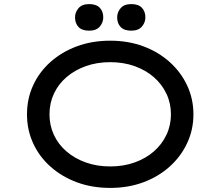

<svg xmlns="http://www.w3.org/2000/svg" viewBox="-20 -909 1078 939"><path d="M519 10Q430 10 356 -17.5Q282 -45 227 -94Q172 -143 142 -208.5Q112 -274 112 -350Q112 -426 142 -491.5Q172 -557 227 -606Q282 -655 356 -682.5Q430 -710 519 -710Q607 -710 681 -682.5Q755 -655 810 -605.5Q865 -556 895.5 -490.5Q926 -425 926 -350Q926 -275 895.5 -209.5Q865 -144 810 -94.5Q755 -45 681 -17.5Q607 10 519 10ZM519 -95Q584 -95 638.5 -114.5Q693 -134 732.5 -168.5Q772 -203 794 -249.5Q816 -296 816 -350Q816 -404 794 -450.5Q772 -497 732.5 -531.5Q693 -566 638.5 -585.5Q584 -605 519 -605Q454 -605 399.5 -585.5Q345 -566 305 -531.5Q265 -497 243.5 -450.5Q222 -404 222 -350Q222 -296 243.5 -249.5Q265 -203 305 -168.5Q345 -134 399.5 -114.5Q454 -95 519 -95ZM622 -759Q587 -759 570 -777Q553 -795 553 -824Q553 -849 570 -869Q587 -889 622 -889Q657 -889 674 -871Q691 -853 691 -824Q691 -799 674 -779Q657 -759 622 -759ZM416 -759Q381 -759 364 -777Q347 -795 347 -824Q347 -849 364 -869Q381 -889 416 -889Q451 -889 468 -871Q485 -853 485 -824Q485 -799 468 -779Q451 -759 416 -759Z"/></svg>

Font: Lexend Tera
Style: Regular
Weight: 400
Designer: Bonnie Shaver-Troup, Thomas Jockin
Foundry: Lexend
Version: Version 1.007